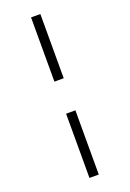

<svg xmlns="http://www.w3.org/2000/svg" viewBox="-185 -773 759 1124"><g transform="rotate(-20 194.5 -211.0)"><path d="M166 -311V-711H224V-311ZM166 289V-111H224V289Z"/></g></svg>

Font: EauTestInfant
Style: Italic
Weight: 400
Italic angle: -12°
Designer: Christian Thalmann (Catharsis Fonts)
Version: Version 0.001;PS 000.001;hotconv 1.0.88;makeotf.lib2.5.64775